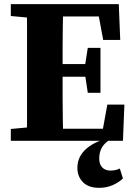

<svg xmlns="http://www.w3.org/2000/svg" viewBox="-20 -677 646 923"><path d="M32 0V-57L173 -70H188V0ZM108 0Q110 -51 110 -101.5Q110 -152 110 -204Q110 -256 110 -307V-350Q110 -401 110 -452.5Q110 -504 110 -555.5Q110 -607 108 -657H284Q283 -608 282 -556.5Q281 -505 281 -453.5Q281 -402 281 -350V-311Q281 -258 281 -206Q281 -154 282 -102.5Q283 -51 284 0ZM199 0V-58H505L469 -26L496 -174H578L571 0ZM195 -308V-369H420V-308ZM402 -231 387 -331V-351L402 -447H463V-231ZM32 -600V-657H188V-587H173ZM476 -485 449 -631 486 -598H199V-657H551L558 -485ZM457 226Q405 226 378.5 198.5Q352 171 352 130Q352 98 366.5 72.5Q381 47 407.5 28Q434 9 468 -3V-9H514Q483 9 470 32Q457 55 457 85Q457 113 471.5 128Q486 143 511 143Q524 143 535 140.5Q546 138 556 133L571 181Q550 201 520.5 213.5Q491 226 457 226Z"/></svg>

Font: Source Serif 4 18pt
Style: Bold
Weight: 700
Designer: Frank Grießhammer
Foundry: Adobe Systems Incorporated
Version: Version 4.004;hotconv 1.0.116;makeotfexe 2.5.65601